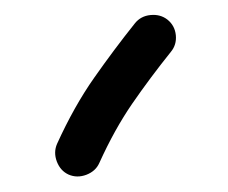

<svg xmlns="http://www.w3.org/2000/svg" viewBox="-20 -773 300 253"><path d="M200.7 -747.1Q210.4 -739.3 211.7 -726.6Q212.9 -713.9 205.1 -704.6Q177.7 -670.4 154.3 -636.5Q130.9 -602.5 110.8 -558.1Q106 -547.4 93.8 -542.7Q81.5 -538.1 70.3 -543Q59.6 -547.9 54.9 -560.1Q50.3 -572.3 55.2 -583.5Q77.6 -632.8 104 -670.4Q130.4 -708 157.7 -742.2Q165.5 -752 178.5 -753.2Q191.4 -754.4 200.7 -747.1Z"/></svg>

Font: Mikhak-DS2-FD SemiBold
Style: Regular
Weight: 600
Designer: Amin Abedi
Version: Version 3.2